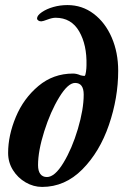

<svg xmlns="http://www.w3.org/2000/svg" viewBox="-20 -723 486 757"><path d="M12 -120Q12 -189 42.5 -262Q73 -335 131.5 -384Q190 -433 268 -433Q282 -433 298 -426Q310 -423 314 -424Q317 -426 319 -440Q321 -454 321 -466Q323 -546 292 -599.5Q261 -653 199 -653Q186 -653 167.5 -646Q149 -639 144 -639H141Q135 -639 130.5 -642.5Q126 -646 126 -650Q126 -662 145 -675Q164 -688 190.5 -695.5Q217 -703 246 -703Q304 -703 349.5 -668.5Q395 -634 420.5 -575Q446 -516 446 -444Q446 -337 409.5 -230.5Q373 -124 304.5 -55Q236 14 146 14Q112 14 81 -4Q50 -22 31 -52.5Q12 -83 12 -120ZM310 -350Q310 -396 276 -396Q248 -396 213.5 -339.5Q179 -283 154.5 -205.5Q130 -128 130 -72Q130 -49 139 -37Q148 -25 165 -25Q196 -25 230 -81Q264 -137 287 -214.5Q310 -292 310 -350Z"/></svg>

Font: EB Garamond
Style: Bold Italic
Weight: 700
Italic angle: -17.2°
Designer: Georg Duffner and Octavio Pardo
Foundry: Georg Duffner
Version: Version 1.000